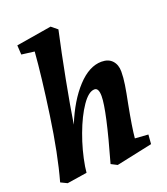

<svg xmlns="http://www.w3.org/2000/svg" viewBox="-142 -870 858 984"><g transform="rotate(-20 286.5 -378.0)"><path d="M129 -678 59 -687 56 -738 249 -770 282 -743Q256 -626 230 -490Q204 -354 189 -257Q236 -373 300.5 -442.5Q365 -512 432 -512Q470 -512 490.5 -489.5Q511 -467 511 -430Q511 -398 505 -359Q499 -320 487 -261Q464 -141 459 -84L531 -79L527 -28L330 14L297 -3Q373 -270 373 -346Q373 -391 350 -391Q318 -391 281.5 -338Q245 -285 214.5 -202.5Q184 -120 170 -36L166 -3L57 14L22 -3Q61 -142 90 -344.5Q119 -547 129 -678Z"/></g></svg>

Font: Andada Pro ExtraBold
Style: Italic
Weight: 800
Italic angle: -6.99998°
Designer: Carolina Giovagnoli
Foundry: Huerta Tipografica
Version: Version 3.005; ttfautohint (v1.8.4)